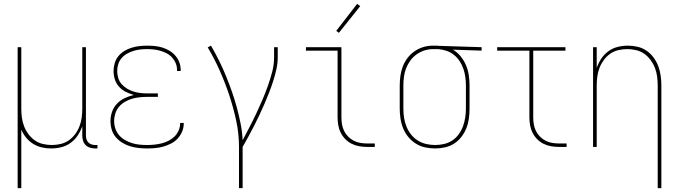

<svg xmlns="http://www.w3.org/2000/svg" viewBox="-20 -766 3540 1001"><path d="M72 215V-520H91V-200Q91 -177 94 -153.5Q97 -130 105.5 -108Q114 -86 128 -67Q142 -48 161 -34.5Q180 -21 203.5 -15.5Q227 -10 250 -10Q273 -10 296.5 -15.5Q320 -21 339 -34.5Q358 -48 372 -67Q386 -86 394.5 -108Q403 -130 406 -153.5Q409 -177 409 -200V-520H428V-58Q428 -49 431 -39.5Q434 -30 441 -23Q448 -16 457.5 -13Q467 -10 476 -10H488V8H476Q463 8 449.5 4Q436 0 426.5 -9.5Q417 -19 413 -32Q409 -45 409 -58V-108Q400 -82 385 -59.5Q370 -37 348 -21Q326 -5 299.5 1.5Q273 8 247 8Q222 8 198 2.5Q174 -3 153 -16Q132 -29 116.5 -48Q101 -67 91 -90V215Z M747 8Q725 8 702.5 5.5Q680 3 658.5 -3.5Q637 -10 617.5 -22Q598 -34 583.5 -51Q569 -68 562.5 -90Q556 -112 556 -135Q556 -160 564.5 -184Q573 -208 590.5 -226Q608 -244 630.5 -254.5Q653 -265 678 -271Q656 -277 636 -287Q616 -297 601 -313.5Q586 -330 579 -351.5Q572 -373 572 -396Q572 -416 578 -436.5Q584 -457 597 -473Q610 -489 628 -500Q646 -511 665.5 -517Q685 -523 705.5 -525.5Q726 -528 747 -528Q767 -528 787.5 -526Q808 -524 827 -518Q846 -512 863.5 -501.5Q881 -491 894.5 -475.5Q908 -460 915 -441Q922 -422 922 -402Q922 -400 922 -399Q922 -398 922 -396H903Q903 -398 903 -399Q903 -400 903 -401Q903 -419 896.5 -435.5Q890 -452 878 -465.5Q866 -479 850 -487.5Q834 -496 817 -501Q800 -506 782.5 -508Q765 -510 747 -510Q729 -510 711 -508Q693 -506 675.5 -500.5Q658 -495 642 -486Q626 -477 614 -463Q602 -449 596.5 -431.5Q591 -414 591 -396Q591 -377 596.5 -359Q602 -341 614.5 -327Q627 -313 643 -303.5Q659 -294 677 -288.5Q695 -283 713 -281Q731 -279 750 -279H803V-261H750Q730 -261 709.5 -259Q689 -257 669.5 -251.5Q650 -246 632 -235.5Q614 -225 601 -210Q588 -195 581.5 -175Q575 -155 575 -135Q575 -115 581.5 -95.5Q588 -76 601 -61Q614 -46 631.5 -36Q649 -26 668 -20Q687 -14 707 -12Q727 -10 747 -10Q766 -10 785 -12Q804 -14 822.5 -18.5Q841 -23 858.5 -32Q876 -41 889.5 -54Q903 -67 911 -85Q919 -103 919 -122Q919 -123 919 -123.5Q919 -124 919 -125H938Q938 -124 938 -123.5Q938 -123 938 -122Q938 -100 929.5 -80Q921 -60 906.5 -44Q892 -28 872.5 -18Q853 -8 832.5 -2Q812 4 790.5 6Q769 8 747 8Z M1226 215V0Q1226 -69 1211.5 -136.5Q1197 -204 1175.5 -269Q1154 -334 1126 -397Q1098 -460 1063 -519L1080 -528Q1102 -490 1121.5 -451Q1141 -412 1157.5 -371.5Q1174 -331 1188.5 -290Q1203 -249 1214.5 -206.5Q1226 -164 1234.5 -121Q1243 -78 1245 -35Q1263 -69 1281 -103.5Q1299 -138 1315.5 -173Q1332 -208 1347.5 -244Q1363 -280 1376 -316.5Q1389 -353 1399 -391Q1409 -429 1409 -468V-520H1428V-468Q1428 -436 1421 -405Q1414 -374 1404.5 -344Q1395 -314 1383.5 -284.5Q1372 -255 1359.5 -226Q1347 -197 1333.5 -168.5Q1320 -140 1305.5 -111.5Q1291 -83 1276 -55.5Q1261 -28 1245 0V215Z M1895 0Q1874 0 1853.5 -3.5Q1833 -7 1814.5 -16Q1796 -25 1781 -40Q1766 -55 1756.5 -74Q1747 -93 1743.5 -113.5Q1740 -134 1740 -155V-502H1575V-520H1760V-155Q1760 -136 1763 -118Q1766 -100 1774 -83.5Q1782 -67 1795 -54Q1808 -41 1824 -32.5Q1840 -24 1858.5 -21Q1877 -18 1895 -18H1934V0ZM1747 -595 1733 -605 1842 -746 1858 -734Z M2249 8Q2223 8 2197 2.5Q2171 -3 2148.5 -17Q2126 -31 2109 -51.5Q2092 -72 2082 -96.5Q2072 -121 2068 -147.5Q2064 -174 2064 -200V-320Q2064 -345 2067.5 -370.5Q2071 -396 2080 -419.5Q2089 -443 2104.5 -463.5Q2120 -484 2141 -498.5Q2162 -513 2186.5 -520.5Q2211 -528 2237 -528Q2240 -528 2243.5 -528Q2247 -528 2250 -528Q2254 -528 2258.5 -528Q2263 -528 2267 -527L2491 -520V-502L2341 -507Q2364 -494 2381.5 -472.5Q2399 -451 2409.5 -426Q2420 -401 2424 -374Q2428 -347 2428 -320V-200Q2428 -174 2424.5 -148Q2421 -122 2411.5 -98Q2402 -74 2386 -53Q2370 -32 2348.5 -18Q2327 -4 2301 2Q2275 8 2249 8ZM2249 -10Q2273 -10 2296 -15.5Q2319 -21 2338.5 -34Q2358 -47 2372 -66.5Q2386 -86 2394 -108Q2402 -130 2405.5 -153.5Q2409 -177 2409 -200V-320Q2409 -342 2406 -364Q2403 -386 2396 -407Q2389 -428 2376.5 -447Q2364 -466 2346.5 -480Q2329 -494 2308 -501Q2287 -508 2264 -510H2250Q2247 -510 2244 -510Q2241 -510 2238 -510Q2215 -510 2193 -503Q2171 -496 2152 -482.5Q2133 -469 2119.5 -450.5Q2106 -432 2097.5 -410.5Q2089 -389 2086 -366Q2083 -343 2083 -320V-200Q2083 -176 2086.5 -152.5Q2090 -129 2099 -106.5Q2108 -84 2123 -65Q2138 -46 2158 -33.5Q2178 -21 2201.5 -15.5Q2225 -10 2249 -10Z M2895 0Q2874 0 2853.5 -3.5Q2833 -7 2814.5 -16Q2796 -25 2781 -40Q2766 -55 2756.5 -74Q2747 -93 2743.5 -113.5Q2740 -134 2740 -155V-502H2572V-520H2928V-502H2760V-155Q2760 -136 2763 -118Q2766 -100 2774 -83.5Q2782 -67 2795 -54Q2808 -41 2824 -32.5Q2840 -24 2858.5 -21Q2877 -18 2895 -18H2934V0Z M3409 215V-320Q3409 -343 3406 -366.5Q3403 -390 3394.5 -412Q3386 -434 3372 -453Q3358 -472 3339 -485.5Q3320 -499 3296.5 -504.5Q3273 -510 3250 -510Q3227 -510 3203.5 -504.5Q3180 -499 3161 -485.5Q3142 -472 3128 -453Q3114 -434 3105.5 -412Q3097 -390 3094 -366.5Q3091 -343 3091 -320V0H3072V-520H3091V-412Q3100 -438 3115 -460.5Q3130 -483 3152 -499Q3174 -515 3200.5 -521.5Q3227 -528 3253 -528Q3279 -528 3304.5 -522Q3330 -516 3351 -501.5Q3372 -487 3387.5 -466Q3403 -445 3412 -421Q3421 -397 3424.5 -371.5Q3428 -346 3428 -320V215Z"/></svg>

Font: Iosevka SS04 Thin
Style: Regular
Weight: 100
Monospace: yes
Designer: Belleve Invis
Foundry: Belleve Invis
Version: Version 19.0.0; ttfautohint (v1.8.4)